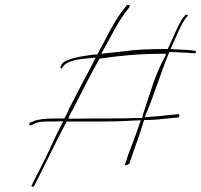

<svg xmlns="http://www.w3.org/2000/svg" viewBox="-20 -681 795 760"><path d="M100 -196C93 -190 94 -182 103 -185L113 -190C135 -202 166 -200 192 -200L230 -201L200 -141C176 -87 141 -16 117 29L106 51C105 53 105 55 105 57C108 59 115 58 115 56L128 30C150 -15 186 -85 212 -139L244 -200H351C383 -200 416 -200 451 -201L537 -205L532 -190C519 -150 502 -107 488 -70L476 -33L475 -32C474 -27 477 -27 478 -27C481 -27 488 -30 492 -33L504 -69C520 -112 536 -159 550 -204L551 -206H570C595 -207 617 -209 642 -212L685 -216C688 -216 688 -218 688 -218C692 -223 691 -229 685 -229L644 -225C621 -222 599 -220 578 -219L554 -217L558 -234H560C591 -309 616 -391 646 -465L651 -475H661C686 -474 707 -473 723 -472L750 -470H751C752 -470 755 -472 755 -473C756 -479 755 -480 754 -480H753L727 -483C713 -484 693 -485 670 -486L655 -487L662 -502C676 -532 694 -579 711 -603V-604L722 -617C728 -622 716 -624 714 -622L704 -610C687 -588 664 -528 645 -489L644 -487H631C601 -487 574 -486 545 -485C492 -482 453 -475 405 -471L381 -468L391 -487C418 -533 444 -590 474 -628L493 -654C498 -662 484 -664 480 -658L460 -632C428 -590 397 -522 366 -467L365 -465H352C305 -459 237 -449 224 -426C216 -413 219 -410 225 -410C238 -442 294 -447 336 -451L359 -453L350 -436C338 -411 324 -385 310 -360L253 -250C249 -238 242 -224 235 -213V-212H195C163 -212 129 -209 112 -201V-200H111ZM252 -249 253 -250ZM250 -211 256 -226C259 -233 263 -239 268 -247C301 -312 338 -385 374 -449H376C449 -460 528 -468 614 -468H638L632 -454C594 -388 574 -310 548 -234L547 -231H546V-227L543 -214H527C471 -212 411 -212 354 -212ZM480 -658V-659ZM527 -214 528 -215ZM685 -228V-229ZM684 -216H685ZM749 -468Z"/></svg>

Font: Stray Cat
Style: HlExtObl
Weight: 100
Version: Version 1.0